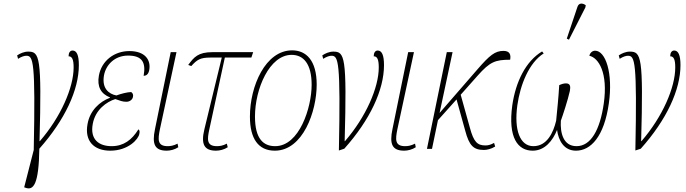

<svg xmlns="http://www.w3.org/2000/svg" viewBox="-20 -825 3803 1064"><path d="M120 215C166 233 195 196 198 -1C340 -161 417 -327 417 -464C417 -520 405 -545 382 -545C368 -545 360 -532 360 -513C379 -513 388 -497 388 -451C388 -340 317 -177 201 -43H199C212 -514 199 -539 136 -539C114 -539 91 -529 75 -518L80 -499C100 -512 116 -516 126 -516C164 -516 177 -488 167 6L114 213Z M591 10C692 10 748 -55 752 -83C756 -98 752 -105 747 -108C711 -50 665 -15 599 -15C528 -15 478 -52 494 -138C508 -217 571 -261 619 -276C645 -267 659 -261 680 -261C700 -261 715 -274 717 -289C720 -303 714 -309 707 -315C684 -314 652 -306 625 -296C583 -304 544 -335 556 -406C566 -464 614 -517 690 -517C769 -517 789 -478 776 -405C792 -405 803 -415 807 -437C817 -492 785 -542 697 -542C614 -542 543 -489 528 -406C517 -345 539 -305 590 -285L589 -283C533 -262 478 -213 465 -137C448 -45 499 10 591 10Z M904 10C924 10 948 4 968 -9L964 -29C941 -17 923 -15 909 -15C851 -15 855 -53 866 -108L958 -536H926L839 -110C821 -25 838 10 904 10Z M1177 10C1198 10 1222 4 1242 -9L1237 -29C1215 -17 1196 -15 1182 -15C1124 -15 1128 -53 1140 -108L1226 -506H1373L1383 -536H1158C1077 -536 1055 -508 1023 -465L1040 -459C1072 -494 1089 -506 1146 -506H1209L1113 -110C1092 -25 1112 10 1177 10Z M1503 10C1659 10 1735 -208 1735 -356C1735 -491 1676 -546 1599 -546C1451 -546 1365 -348 1365 -179C1365 -57 1411 10 1503 10ZM1505 -15C1440 -15 1393 -55 1393 -179C1393 -332 1473 -521 1596 -521C1662 -521 1707 -471 1707 -355C1707 -229 1639 -15 1505 -15Z M1766 -518 1771 -499C1791 -512 1807 -516 1817 -516C1855 -516 1868 -488 1858 9L1888 -1C2031 -161 2108 -327 2108 -464C2108 -520 2096 -545 2073 -545C2059 -545 2051 -532 2051 -513C2070 -513 2079 -497 2079 -451C2079 -340 2008 -177 1892 -43H1890C1903 -514 1890 -539 1827 -539C1805 -539 1782 -529 1766 -518Z M2220 10C2240 10 2264 4 2284 -9L2280 -29C2257 -17 2239 -15 2225 -15C2167 -15 2171 -53 2182 -108L2274 -536H2242L2155 -110C2137 -25 2154 10 2220 10Z M2346 0H2374L2407 -159L2510 -274L2558 -101C2580 -18 2604 6 2662 6C2677 6 2702 1 2724 -13L2718 -33C2700 -23 2686 -19 2670 -19C2625 -19 2605 -39 2584 -117L2533 -300L2628 -407C2695 -482 2724 -494 2807 -494C2812 -521 2806 -543 2770 -543C2723 -543 2693 -518 2627 -442L2416 -199L2488 -536H2456Z M3133 -605 3224 -784 3226 -796C3210 -808 3188 -811 3180 -787L3121 -611ZM2819 -242C2794 -61 2850 10 2932 10C2999 10 3043 -45 3067 -105C3075 -46 3105 10 3172 10C3254 10 3328 -68 3354 -252C3378 -420 3336 -544 3278 -544C3263 -544 3250 -533 3246 -516C3298 -504 3350 -421 3326 -252C3305 -104 3254 -15 3175 -15C3101 -15 3084 -89 3088 -156C3098 -183 3127 -271 3138 -321C3142 -344 3142 -363 3116 -363C3104 -363 3089 -358 3079 -353C3075 -283 3068 -218 3062 -156C3046 -89 3011 -15 2936 -15C2861 -15 2828 -105 2847 -242C2863 -355 2911 -477 2993 -529L2984 -540C2893 -485 2838 -372 2819 -242Z M3409 -518 3414 -499C3434 -512 3450 -516 3460 -516C3498 -516 3511 -488 3501 9L3531 -1C3674 -161 3751 -327 3751 -464C3751 -520 3739 -545 3716 -545C3702 -545 3694 -532 3694 -513C3713 -513 3722 -497 3722 -451C3722 -340 3651 -177 3535 -43H3533C3546 -514 3533 -539 3470 -539C3448 -539 3425 -529 3409 -518Z"/></svg>

Font: Noto Serif Condensed Thin
Style: Italic
Weight: 100
Width: 3
Italic angle: -12°
Designer: Monotype Design Team
Foundry: Monotype Imaging Inc.
Version: Version 2.013